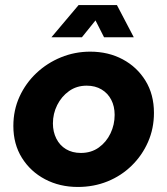

<svg xmlns="http://www.w3.org/2000/svg" viewBox="-20 -730 663 762"><path d="M289 12Q217 12 159 -18.5Q101 -49 67 -103.5Q33 -158 33 -230Q33 -293 57.5 -346.5Q82 -400 124.5 -440Q167 -480 222 -502.5Q277 -525 338 -525Q410 -525 467 -494.5Q524 -464 557.5 -409.5Q591 -355 591 -282Q591 -220 567.5 -166.5Q544 -113 502.5 -72.5Q461 -32 406.5 -10Q352 12 289 12ZM301 -123Q342 -123 372 -144.5Q402 -166 418.5 -200.5Q435 -235 435 -274Q435 -308 421.5 -334Q408 -360 383 -375Q358 -390 324 -390Q284 -390 254 -368.5Q224 -347 207 -313Q190 -279 190 -240Q190 -207 203.5 -180Q217 -153 242 -138Q267 -123 301 -123ZM184 -582 292 -710H444L511 -582H393L359 -649L305 -582Z"/></svg>

Font: MuseoModerno Thin
Style: Bold Italic
Weight: 700
Italic angle: -9°
Version: Version 1.003